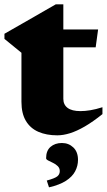

<svg xmlns="http://www.w3.org/2000/svg" viewBox="-22 -594 481 864"><path d="M263 -149Q263 -123 282.2 -108.5Q301.5 -94 340 -94Q360.5 -94 384.8 -98Q409 -102 439 -111.5V-80.5Q396 -46 359.8 -25Q323.5 -4 293 5.5Q262.5 15 236 15Q187 15 150.8 -0.8Q114.5 -16.5 94.5 -50Q74.5 -83.5 74.5 -136V-356.5L-2 -419V-442Q11 -449.5 32.5 -461.8Q54 -474 79.8 -488.8Q105.5 -503.5 132.5 -519Q159.5 -534.5 184.5 -549Q209.5 -563.5 229 -574.5H263V-451ZM186 -381V-461.5H419.5L408.5 -381ZM188.5 218.5Q225 208.5 236 199.5Q247 190.5 247 176Q247 162.5 237.8 153.5Q228.5 144.5 216.2 138.8Q204 133 194.8 128.2Q185.5 123.5 185.5 118Q185.5 84 205.5 66.8Q225.5 49.5 256.5 49.5Q287 49.5 308 69.5Q329 89.5 329 125.5Q329 152.5 316.2 176.8Q303.5 201 275 219.5Q246.5 238 198.5 249Z"/></svg>

Font: Newsreader 36pt ExtraBold
Style: Regular
Weight: 800
Designer: Hugues Gentile
Foundry: Production Type
Version: Version 1.003